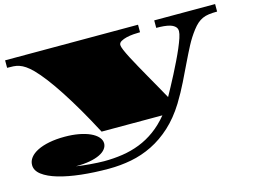

<svg xmlns="http://www.w3.org/2000/svg" viewBox="-114 -689 1498 1135"><g transform="rotate(-15 635.0 -122.0)"><path d="M-11.2 128.4Q-11.2 103.5 4.9 83Q21 62.5 50.8 47.6Q80.6 32.7 122.8 24.4Q165 16.1 217.3 16.1Q264.6 16.1 304.2 23.4Q343.8 30.8 372.6 43.9Q401.4 57.1 417.5 75.2Q433.6 93.3 433.6 114.3Q433.6 132.3 421.1 148.4Q408.7 164.6 384 176.5Q359.4 188.5 322.8 195.3Q286.1 202.1 237.3 202.1Q252 204.6 274.2 207.3Q296.4 210 320.1 211.9Q343.8 213.9 366.7 215.1Q389.6 216.3 406.2 216.3Q465.3 216.3 520.3 208Q575.2 199.7 625.7 179.9Q676.3 160.2 722.2 126.7Q768.1 93.3 809.1 43.5H437Q394.5 -37.6 354 -107.2Q313.5 -176.8 276.6 -233.4Q239.7 -290 207 -332.8Q174.3 -375.5 147 -403.3Q124 -426.3 105.2 -439Q86.4 -451.7 68.8 -457.5Q51.3 -463.4 33.4 -464.4Q15.6 -465.3 -4.9 -465.3V-511.2H808.6V-465.3Q791 -465.3 768.3 -463.6Q745.6 -461.9 725.1 -457Q704.6 -452.1 690.4 -443.8Q676.3 -435.5 676.3 -421.9Q676.3 -412.1 685.5 -390.1Q694.8 -368.2 710.4 -338.1Q726.1 -308.1 746.1 -272Q766.1 -235.8 787.6 -198Q809.1 -160.2 830.3 -122.6Q851.6 -85 869.6 -52.2Q882.3 -75.2 899.4 -106.7Q916.5 -138.2 934.6 -173.3Q952.6 -208.5 970.2 -244.6Q987.8 -280.8 1001.7 -313.2Q1015.6 -345.7 1024.2 -371.6Q1032.7 -397.5 1032.7 -412.1Q1032.7 -428.7 1022.2 -439.2Q1011.7 -449.7 994.1 -455.6Q976.6 -461.4 954.1 -463.4Q931.6 -465.3 907.7 -465.3V-511.2H1280.3V-465.3Q1251.5 -465.3 1229.7 -462.4Q1208 -459.5 1190.7 -451.7Q1173.3 -443.8 1158.2 -430.7Q1143.1 -417.5 1127.4 -397Q1097.7 -358.4 1074.2 -313.7Q1050.8 -269 1026.9 -219.2Q1002.9 -169.4 976.1 -114.5Q949.2 -59.6 913.1 0Q865.7 76.2 809.6 127.4Q753.4 178.7 690.7 209.7Q627.9 240.7 560.3 253.7Q492.7 266.6 422.4 266.6Q333 266.6 254.2 257.8Q175.3 249 116.2 231.7Q57.1 214.4 22.9 188.5Q-11.2 162.6 -11.2 128.4Z"/></g></svg>

Font: Asset
Style: Regular
Weight: 400
Designer: Riccardo De Franceschi
Foundry: Sorkin Type Co.
Version: Version 1.001